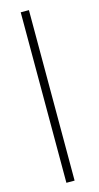

<svg xmlns="http://www.w3.org/2000/svg" viewBox="-136 -709 502 972"><g transform="rotate(-15 114.5 -223.0)"><path d="M83.5 -669.9H126.5V223.6H83.5Z"/></g></svg>

Font: Lancelot
Style: Regular
Weight: 400
Designer: Marion Kadi
Foundry: Marion Kadi, Anton Koovit
Version: 1.004